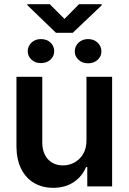

<svg xmlns="http://www.w3.org/2000/svg" viewBox="-20 -902 622 929"><path d="M398.4 -530.3H522.5V0H402.3V-93.8H396.5Q377.4 -47.9 336.2 -20.5Q294.9 6.8 237.3 6.8Q185.1 6.8 145 -16.6Q105 -40 82.5 -85Q60.1 -129.9 59.6 -192.4V-530.3H184.6V-211.9Q184.6 -178.7 197 -153.6Q209.5 -128.4 232.2 -115Q254.9 -101.6 285.2 -101.6Q313.5 -101.6 339.6 -115.5Q365.7 -129.4 382.1 -156.7Q398.4 -184.1 398.4 -222.7ZM177.7 -712.9Q206.5 -712.9 224.4 -696Q242.2 -679.2 242.2 -654.3Q242.2 -629.9 224.1 -613.3Q206.1 -596.7 177.7 -596.7Q150.4 -596.7 132.3 -613.3Q114.3 -629.9 114.3 -654.3Q114.3 -678.2 132.1 -695.6Q149.9 -712.9 177.7 -712.9ZM406.2 -712.9Q434.1 -712.9 452.4 -695.6Q470.7 -678.2 470.7 -653.3Q470.7 -629.4 452.4 -612.5Q434.1 -595.7 406.2 -595.7Q378.4 -595.7 360.1 -612.5Q341.8 -629.4 341.8 -653.3Q341.8 -678.2 360.1 -695.6Q378.4 -712.9 406.2 -712.9ZM292 -810.5 362.3 -881.8H471.7V-876L332 -743.2H251L112.3 -877V-881.8H220.7Z"/></svg>

Font: Pretendard GOV SemiBold
Style: Regular
Weight: 600
Designer: Base glyphs from Inter by Rasmus Andersson; Hangeul glyphs from Noto Sans CJK(Source Han Sans) by Jang Soo-young and Kan
Foundry: Kil Hyung-jin
Version: Version 1.309